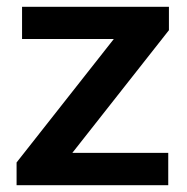

<svg xmlns="http://www.w3.org/2000/svg" viewBox="-20 -545 550 565"><path d="M477.1 -524.9V-456.1L192.9 -95.2H475.1V0H28.8V-66.9L314.9 -430.2H44.9V-524.9Z"/></svg>

Font: Nacelle SemiBold
Style: Regular
Weight: 600
Designer: Sora Sagano
Foundry: Sora Sagano
Version: Version 1.000;FEAKit 1.0